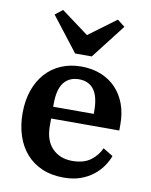

<svg xmlns="http://www.w3.org/2000/svg" viewBox="-88 -854 733 932"><g transform="rotate(10 278.0 -388.5)"><path d="M290 12Q230 12 183.5 -8Q137 -28 105 -64.5Q73 -101 56.5 -151.5Q40 -202 40 -262Q40 -324 57.5 -374.5Q75 -425 107 -460.5Q139 -496 183.5 -515Q228 -534 282 -534Q336 -534 379.5 -516.5Q423 -499 453.5 -467Q484 -435 500.5 -390.5Q517 -346 517 -291V-260H181V-224Q181 -152 218.5 -113.5Q256 -75 317 -75Q373 -75 407 -100Q441 -125 457 -162L506 -132Q497 -107 479.5 -81.5Q462 -56 435.5 -35Q409 -14 373 -1Q337 12 290 12ZM181 -318H381V-331Q381 -403 355.5 -437Q330 -471 282 -471Q234 -471 207.5 -437.5Q181 -404 181 -332ZM110 -760 147 -789 282 -689 417 -789 454 -760 323 -591H241Z"/></g></svg>

Font: IBM Plex Serif SemiBold
Style: Regular
Weight: 600
Designer: Mike Abbink, Paul van der Laan, Pieter van Rosmalen
Foundry: Bold Monday
Version: Version 2.5